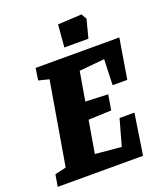

<svg xmlns="http://www.w3.org/2000/svg" viewBox="-163 -885 845 983"><g transform="rotate(-20 260.0 -394.0)"><path d="M423 -393 428 -533 290 -520 263 -362 386 -357 372 -274 247 -269 217 -93 359 -80 399 -223H480L446 0H-19L-8 -65L53 -79L130 -532L73 -546L83 -611H539L503 -393ZM267 -781 397 -788 414 -759 388 -659H257Z"/></g></svg>

Font: Grenze ExtraBold
Style: Italic
Weight: 800
Italic angle: -10°
Designer: Renata Polastri
Foundry: Omnibus-Type
Version: Version 1.002; ttfautohint (v1.8)